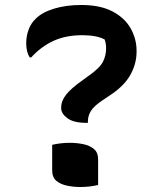

<svg xmlns="http://www.w3.org/2000/svg" viewBox="-20 -740 640 769"><path d="M305 -720Q382 -720 431 -694Q480 -668 503.5 -626Q527 -584 527 -537V-533Q527 -484 501.5 -439Q476 -394 417 -356L390 -338Q356 -315 344 -295.5Q332 -276 332 -253V-248H325Q275 -248 250 -266.5Q225 -285 225 -307V-311Q225 -335 244.5 -360.5Q264 -386 314 -421L336 -437Q380 -468 392.5 -493Q405 -518 405 -546Q405 -567 399 -582Q367 -599 310 -599Q243 -599 193.5 -576Q144 -553 105 -510H99Q85 -532 85 -566Q85 -595 94.5 -621Q104 -647 123 -665Q149 -691 197 -705.5Q245 -720 305 -720ZM373 1Q338 9 302 9Q274 9 248 3.5Q222 -2 205.5 -16Q189 -30 189 -58V-160Q224 -168 259 -168Q288 -168 314 -162.5Q340 -157 356.5 -143Q373 -129 373 -101Z"/></svg>

Font: Recursive Sn Csl St SmB
Style: Regular
Weight: 600
Version: Version 1.079;hotconv 1.0.112;makeotfexe 2.5.65598; ttfautoh